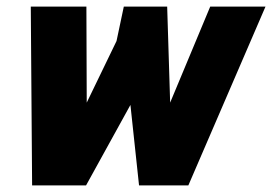

<svg xmlns="http://www.w3.org/2000/svg" viewBox="-20 -560 822 580"><path d="M77 0 73 -540H241L242 -250L332 -436L354 -540H485L494 -250L615 -540H782L549 0H400L374 -243L240 0Z"/></svg>

Font: Kanit
Style: Bold Italic
Weight: 700
Italic angle: -12°
Designer: Katatrad Team
Foundry: CadsonDemak
Version: Version 2.000; ttfautohint (v1.8.3)